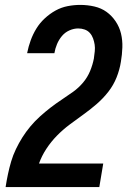

<svg xmlns="http://www.w3.org/2000/svg" viewBox="-20 -763 540 783"><path d="M3 0V-1Q7 -27 12.5 -53Q18 -79 25.5 -104.5Q33 -130 45 -155Q57 -180 71.5 -203Q86 -226 104 -247.5Q122 -269 143 -288Q164 -307 186 -324Q208 -341 231.5 -356.5Q255 -372 278 -388.5Q301 -405 319 -426.5Q337 -448 347.5 -473.5Q358 -499 363 -525V-526Q365 -540 366.5 -554Q368 -568 366 -581Q364 -594 359.5 -606.5Q355 -619 346.5 -628.5Q338 -638 325.5 -642.5Q313 -647 299 -647Q281 -647 263 -639Q245 -631 232.5 -616Q220 -601 212.5 -583Q205 -565 202 -547V-546H91V-548Q96 -573 105 -598Q114 -623 128 -646Q142 -669 162.5 -688Q183 -707 206.5 -720Q230 -733 256 -738Q282 -743 307 -743Q337 -743 365 -736.5Q393 -730 414.5 -714.5Q436 -699 451.5 -676Q467 -653 473.5 -626Q480 -599 479 -569.5Q478 -540 473 -511Q468 -479 455.5 -447.5Q443 -416 422 -389Q401 -362 374.5 -339Q348 -316 320 -296Q292 -276 264 -255Q236 -234 212 -209.5Q188 -185 169 -156Q150 -127 139 -96H401L385 0Z"/></svg>

Font: Iosevka Oblique
Style: Bold
Weight: 700
Italic angle: -9°
Monospace: yes
Designer: Belleve Invis
Foundry: Belleve Invis
Version: Version 32.5.0; ttfautohint (v1.8.4)